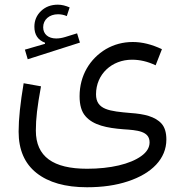

<svg xmlns="http://www.w3.org/2000/svg" viewBox="-20 -581 778 821"><path d="M277.8 -549.3C260.7 -556.6 244.6 -561 227.5 -561C198.7 -561 174.8 -552.2 155.8 -534.2C136.7 -516.1 127 -493.7 127 -466.8C127 -432.6 142.1 -409.7 172.4 -398.4V-393.6L86.4 -368.7L98.6 -327.6L321.8 -398.9L309.6 -438.5L259.3 -422.9C245.1 -418.5 232.4 -416.5 220.2 -416.5C187 -416.5 164.6 -434.6 164.6 -464.4C164.6 -497.1 190.9 -520 228 -520C240.7 -520 253.4 -517.6 265.6 -512.2ZM672.4 -370.6C629.4 -391.1 587.9 -401.4 547.9 -401.4C505.9 -401.4 467.8 -391.1 433.1 -371.1C364.3 -330.1 320.3 -257.8 320.3 -169.4C320.3 -131.8 328.6 -103.5 345.2 -84.5C378.4 -45.4 438 -33.7 506.8 -28.3C566.9 -24.4 619.6 -20.5 619.6 27.8C619.6 49.8 607.9 69.3 584 86.4C536.6 120.6 452.6 140.6 352.5 140.6C207.5 140.6 133.3 88.9 133.3 -22.5C133.3 -47.9 134.8 -74.7 138.2 -103C141.6 -131.3 147 -167.5 155.3 -211.9L81.1 -225.1C66.9 -140.6 59.6 -72.3 59.6 -18.1C59.6 59.1 85 118.2 136.2 158.7C187.5 199.2 259.3 219.7 352.1 219.7C418 219.7 476.1 211.4 527.3 194.3C629.4 160.6 691.4 97.7 691.4 15.6C691.4 -14.2 684.6 -36.6 670.9 -52.2C643.6 -83 595.7 -93.8 539.1 -97.7C448.7 -105.5 390.6 -111.3 390.6 -177.7C390.6 -264.2 458.5 -325.7 544.4 -325.7C578.1 -325.7 611.8 -317.9 645.5 -301.8Z"/></svg>

Font: Estedad Regular
Style: Regular
Weight: 400
Designer: Amin Abedi
Version: Version 7.3